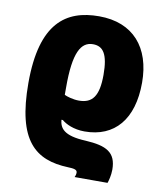

<svg xmlns="http://www.w3.org/2000/svg" viewBox="-88 -634 814 947"><g transform="rotate(10 319.0 -161.0)"><path d="M332 -562C167 -562 45 -479 45 -178C45 112 145 192 310 198C337 199 356 201 356 217C356 226 353 235 350 240H515C519 229 527 201 527 172C527 85 477 60 373 54C260 49 241 13 237 -27H244C264 -10 304 10 359 10C509 10 597 -92 597 -276C597 -452 503 -562 332 -562ZM326 -421C377 -421 403 -385 403 -281C403 -175 373 -135 305 -135C276 -135 243 -145 232 -151V-186C231 -366 267 -421 326 -421Z"/></g></svg>

Font: Noto Sans UI Black
Style: Regular
Weight: 900
Designer: Monotype Design Team
Foundry: Monotype Imaging Inc.
Version: Version 1.901